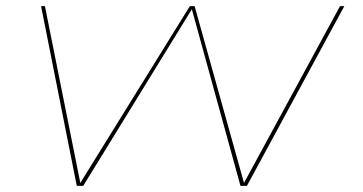

<svg xmlns="http://www.w3.org/2000/svg" viewBox="-20 -604 1179 624"><path d="M229.5 0 113.5 -584H126L241 -9.5L597 -584H612.5L773 -9.5L1085 -584H1099L782.5 0H761.5L603.5 -574L250.5 0Z"/></svg>

Font: Anybody UltraExpanded Thin
Style: Italic
Weight: 100
Width: 9
Italic angle: -10°
Designer: Tyler Finck
Foundry: Etcetera Type Company
Version: Version 1.010; ttfautohint (v1.8.3) -l 8 -r 50 -G 200 -x 14 